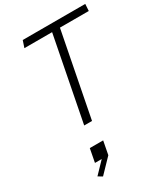

<svg xmlns="http://www.w3.org/2000/svg" viewBox="-259 -847 1174 1338"><g transform="rotate(-30 327.5 -178.0)"><path d="M225 0H288L419.5 -675H651.5L655 -730H152L133.5 -675H356.5ZM127.5 353.5 161 373.5 267 263.5 287.5 156H180L159.5 263.5H214Z"/></g></svg>

Font: Monaspace Krypton ExtraLight
Style: Italic
Weight: 200
Italic angle: -11°
Designer: Riley Cran & the Lettermatic Team
Foundry: Lettermatic
Version: Version 1.101 (Monaspace Krypton)